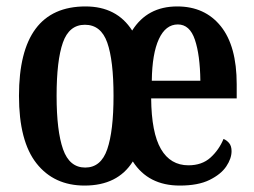

<svg xmlns="http://www.w3.org/2000/svg" viewBox="-20 -567 791 597"><path d="M243 10Q148 10 93.5 -59Q39 -128 39 -269Q39 -547 246 -547Q343 -547 391 -472Q438 -547 531 -547Q617 -547 666.5 -485.5Q716 -424 716 -305V-261H450Q451 -154 480.5 -103.5Q510 -53 566 -53Q608 -53 634.5 -77Q661 -101 675 -135Q685 -131 692.5 -122Q700 -113 700 -97Q700 -74 683.5 -49.5Q667 -25 631.5 -7.5Q596 10 539 10Q441 10 393 -65Q346 10 243 10ZM603 -316Q602 -396 586 -443.5Q570 -491 533 -491Q495 -491 474 -445.5Q453 -400 452 -316ZM245 -46Q294 -46 313.5 -103Q333 -160 333 -269Q333 -379 313.5 -434.5Q294 -490 244 -490Q195 -490 175.5 -434.5Q156 -379 156 -269Q156 -160 176 -103Q196 -46 245 -46Z"/></svg>

Font: Noto Serif Ethiopic ExtraCondensed SemiBold
Style: Regular
Weight: 600
Width: 2
Designer: Monotype Design Team
Foundry: Monotype Imaging Inc.
Version: Version 2.102; ttfautohint (v1.8.4.7-5d5b)